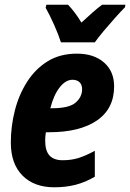

<svg xmlns="http://www.w3.org/2000/svg" viewBox="-20 -786 553 816"><path d="M211 10Q125 10 75.5 -40Q26 -90 26 -180Q26 -249 43 -316Q60 -383 95 -438Q130 -493 182.5 -525.5Q235 -558 307 -558Q379 -558 422 -520.5Q465 -483 465 -419Q465 -324 392 -274Q319 -224 189 -224H175Q172 -206 172 -189Q172 -145 190.5 -125Q209 -105 246 -105Q282 -105 312 -114Q342 -123 383 -145V-35Q342 -11 300.5 -0.5Q259 10 211 10ZM202 -326Q274 -326 301.5 -350Q329 -374 329 -407Q329 -426 318 -436.5Q307 -447 288 -447Q259 -447 233.5 -414.5Q208 -382 194 -326ZM239 -606Q229 -638 210 -680.5Q191 -723 174 -753L177 -766H269Q282 -753 297.5 -732.5Q313 -712 326 -690Q351 -713 373 -732.5Q395 -752 414 -766H513L511 -755Q493 -737 468.5 -709.5Q444 -682 420.5 -654Q397 -626 383 -606Z"/></svg>

Font: Noto Sans Condensed ExtraBold
Style: Italic
Weight: 800
Width: 3
Italic angle: -12°
Designer: Monotype Design Team
Foundry: Monotype Imaging Inc.
Version: Version 2.013; ttfautohint (v1.8.4.7-5d5b)